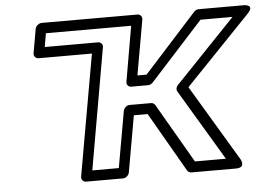

<svg xmlns="http://www.w3.org/2000/svg" viewBox="-53 -807 1262 902"><g transform="rotate(-5 578.5 -355.5)"><path d="M654 -316H552C537 -316 525 -302 523 -291L476 -25H351L451 -597C454 -612 442 -622 431 -622H179L190 -686H592L547 -426C544 -411 556 -401 567 -401H648C656 -401 664 -406 669 -411L919 -686H1070L787 -390C778 -381 776 -368 781 -360L981 -25H835L672 -306C668 -312 661 -316 654 -316ZM633 -266 795 15C798 20 806 25 814 25H1024C1073 25 1050 -15 1050 -15L835 -375L1143 -696C1180 -735 1130 -736 1130 -736H915C908 -736 899 -733 893 -726L644 -451H601L647 -711C649 -722 641 -736 626 -736H174C163 -736 147 -726 144 -711L124 -597C122 -586 130 -572 145 -572H397L296 0C294 11 302 25 317 25H492C503 25 518 15 521 0L568 -266Z"/></g></svg>

Font: Asimov
Style: XWidOuIt
Weight: 500
Designer: Google
Version: Version 2.000980; 2014